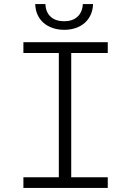

<svg xmlns="http://www.w3.org/2000/svg" viewBox="-20 -917 640 937"><path d="M94.2 -710.9H505.9V-658.2H327.6V-51.8H505.9V0H94.2V-51.8H267.1V-658.2H94.2ZM434.1 -897Q433.1 -868.2 422.6 -845Q412.1 -821.8 393.6 -805.4Q375 -789.1 349.6 -780.3Q324.2 -771.5 293.5 -771.5Q262.7 -771.5 237.1 -780.3Q211.4 -789.1 192.6 -805.4Q173.8 -821.8 163.3 -845Q152.8 -868.2 151.9 -897H201.7Q203.1 -857.9 226.8 -835.7Q250.5 -813.5 293.5 -813.5Q335 -813.5 358.6 -835.9Q382.3 -858.4 384.3 -897Z"/></svg>

Font: Roboto Mono Light
Style: Regular
Weight: 300
Designer: Google
Version: Version 2.000985; 2015; ttfautohint (v1.3)